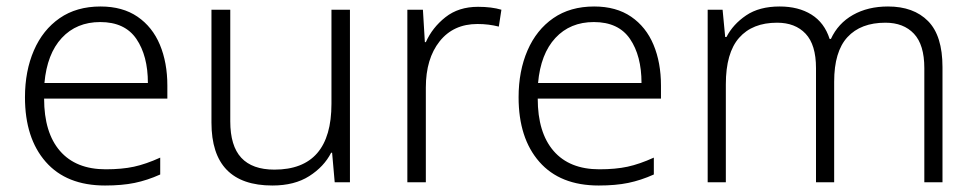

<svg xmlns="http://www.w3.org/2000/svg" viewBox="-20 -562 3008 592"><path d="M290 -542Q358 -542 404 -510.5Q450 -479 473 -424Q496 -369 496 -298V-258H116Q116 -153 165 -96.5Q214 -40 306 -40Q356 -40 393 -48Q430 -56 474 -76V-24Q434 -6 395 2Q356 10 304 10Q185 10 121 -63Q57 -136 57 -262Q57 -343 84.5 -406.5Q112 -470 164 -506Q216 -542 290 -542ZM289 -494Q216 -494 170.5 -445Q125 -396 117 -306H436Q436 -390 400.5 -442Q365 -494 289 -494Z M1059 -532V0H1012L1004 -91H1001Q979 -48 933.5 -19Q888 10 820 10Q632 10 632 -184V-532H690V-188Q690 -112 724 -75.5Q758 -39 826 -39Q1002 -39 1002 -242V-532Z M1454 -541Q1496 -541 1526 -532L1518 -480Q1502 -484 1486 -486Q1470 -488 1452 -488Q1378 -488 1335.5 -434.5Q1293 -381 1293 -292V0H1236V-532H1284L1290 -432H1293Q1313 -477 1353.5 -509Q1394 -541 1454 -541Z M1812 -542Q1880 -542 1926 -510.5Q1972 -479 1995 -424Q2018 -369 2018 -298V-258H1638Q1638 -153 1687 -96.5Q1736 -40 1828 -40Q1878 -40 1915 -48Q1952 -56 1996 -76V-24Q1956 -6 1917 2Q1878 10 1826 10Q1707 10 1643 -63Q1579 -136 1579 -262Q1579 -343 1606.5 -406.5Q1634 -470 1686 -506Q1738 -542 1812 -542ZM1811 -494Q1738 -494 1692.5 -445Q1647 -396 1639 -306H1958Q1958 -390 1922.5 -442Q1887 -494 1811 -494Z M2718 -542Q2797 -542 2841.5 -497Q2886 -452 2886 -355V0H2830V-352Q2830 -424 2798 -458Q2766 -492 2710 -492Q2634 -492 2593 -447.5Q2552 -403 2552 -310V0H2496V-352Q2496 -424 2464 -458Q2432 -492 2376 -492Q2300 -492 2259 -445.5Q2218 -399 2218 -302V0H2162V-532H2208L2216 -448H2220Q2240 -487 2280.5 -514.5Q2321 -542 2384 -542Q2442 -542 2482 -517Q2522 -492 2538 -442H2542Q2564 -490 2610 -516Q2656 -542 2718 -542Z"/></svg>

Font: BC Sans Light
Style: Regular
Weight: 300
Designer: Monotype Design Team
Foundry: Monotype Imaging Inc.
Version: Version 2.000;GOOG;noto-source:20170915:90ef993387c0